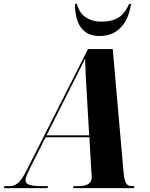

<svg xmlns="http://www.w3.org/2000/svg" viewBox="-77 -966 771 986"><path d="M434 -781C533 -781 582 -853 596 -946H586C564 -897 535 -855 443 -855C367 -855 328 -899 318 -946H308C308 -845 346 -781 434 -781ZM-57 0H167L170 -10H144C80 -10 54 -18 54 -40C54 -55 63 -73 77 -102L157 -261H382L392 -87C393 -76 394 -64 394 -55C394 -21 364 -10 325 -10H301L298 0H611L614 -10H603C567 -10 562 -32 556 -98L502 -714H375L59 -90C26 -24 3 -10 -31 -10H-54ZM263 -472C304 -555 339 -620 360 -666C361 -619 365 -537 369 -478L381 -271H162Z"/></svg>

Font: Noto Serif Display Condensed ExtraBold
Style: Italic
Weight: 800
Width: 3
Italic angle: -12°
Designer: Monotype Design Team
Foundry: Monotype Imaging Inc.
Version: Version 2.009